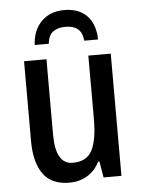

<svg xmlns="http://www.w3.org/2000/svg" viewBox="-54 -792 625 845"><g transform="rotate(-5 258.5 -369.5)"><path d="M449 -540V0H370L358 -71H352Q332 -31 297 -10.5Q262 10 219 10Q140 10 103 -41.5Q66 -93 66 -187V-540H165V-207Q165 -76 241 -76Q303 -76 326.5 -122Q350 -168 350 -259V-540ZM261 -749Q325 -749 361 -712.5Q397 -676 399 -607H338Q334 -644 314.5 -659.5Q295 -675 260 -675Q227 -675 206 -660Q185 -645 181 -607H119Q122 -672 160.5 -710.5Q199 -749 261 -749Z"/></g></svg>

Font: Noto Sans Condensed Medium
Style: Regular
Weight: 500
Width: 3
Designer: Monotype Design Team
Foundry: Monotype Imaging Inc.
Version: Version 2.013; ttfautohint (v1.8.4.7-5d5b)